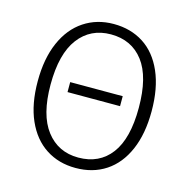

<svg xmlns="http://www.w3.org/2000/svg" viewBox="-104 -798 899 911"><g transform="rotate(15 345.5 -342.5)"><path d="M625 -342Q625 -231 590.5 -151.5Q556 -72 493 -30.5Q430 11 345 11Q262 11 199 -30Q136 -71 101 -150Q66 -229 66 -341Q66 -452 101 -532Q136 -612 199.5 -654Q263 -696 345 -696Q429 -696 492 -655.5Q555 -615 590 -535Q625 -455 625 -342ZM129 -341Q129 -192 187.5 -116Q246 -40 345 -40Q448 -40 505 -115.5Q562 -191 562 -342Q562 -494 504.5 -569.5Q447 -645 345 -645Q245 -645 187 -568.5Q129 -492 129 -341ZM474 -327H216V-376H474Z"/></g></svg>

Font: Fira Sans Light
Style: Regular
Weight: 300
Designer: bBox Type GmbH & Carrois Corporate GbR & Edenspiekermann AG
Foundry: bBox Type GmbH & Carrois Corporate GbR & Edenspiekermann AG
Version: Version 4.301